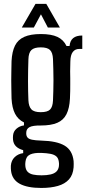

<svg xmlns="http://www.w3.org/2000/svg" viewBox="-20 -780 438 973"><path d="M189 172.5Q119 172.5 80.2 151.5Q41.5 130.5 36 86Q35.5 81.5 35 74.5Q34.5 67.5 35 60Q37 33 54.5 16.2Q72 -0.5 97.5 -4V-19Q74 -25.5 61 -38.5Q48 -51.5 46 -72Q45.5 -77 45.5 -82Q45.5 -87 46 -92.5Q47.5 -113.5 63.2 -127.5Q79 -141.5 101.5 -144.5V-159.5Q71 -174.5 56 -204Q41 -233.5 38.5 -280.5Q38 -309 37.5 -331.2Q37 -353.5 37 -374.2Q37 -395 37.5 -418Q38 -441 38.5 -470.5Q41 -518.5 56 -548.8Q71 -579 103 -593.2Q135 -607.5 187 -607.5Q240 -607.5 271 -593Q302 -578.5 317 -547H332.5Q335 -574 351 -587Q367 -600 397 -600V-532H381Q360.5 -532 348.8 -516.5Q337 -501 336.5 -468L335.5 -418.5Q336 -400 336 -383.8Q336 -367.5 336 -352Q336 -336.5 335.8 -319Q335.5 -301.5 334.5 -280.5Q332 -231.5 316.8 -201.2Q301.5 -171 270 -157.5Q238.5 -144 186.5 -144Q146.5 -144.5 129.8 -135.8Q113 -127 113 -107V-102Q113.5 -90 119.8 -82.8Q126 -75.5 142.2 -72Q158.5 -68.5 189.5 -67.5Q268 -65.5 307.5 -42Q347 -18.5 353 36Q353.5 43.5 353.5 51.2Q353.5 59 353 68Q350 106.5 329.5 129.2Q309 152 273.5 162.2Q238 172.5 189 172.5ZM191 108.5Q216.5 108.5 235.5 104.2Q254.5 100 265.2 90Q276 80 278.5 62.5Q279.5 56 279.2 50.2Q279 44.5 278 39Q275.5 21 264.8 12Q254 3 235.2 -0.5Q216.5 -4 191 -5Q153 -6.5 132.5 3Q112 12.5 109 39.5Q108 45 108 51.2Q108 57.5 108.5 62.5Q110.5 81 120.5 91Q130.5 101 148.2 104.8Q166 108.5 191 108.5ZM186.5 -211.5Q220.5 -211.5 233.8 -225Q247 -238.5 248.5 -270Q249.5 -292.5 250.2 -319Q251 -345.5 251 -373.5Q251 -401.5 250.2 -429Q249.5 -456.5 248.5 -481Q247 -513.5 233.2 -526.8Q219.5 -540 186.5 -540Q153.5 -540 139.2 -526.5Q125 -513 124 -480Q123 -451.5 122.5 -423.8Q122 -396 122 -369.5Q122 -343 122.5 -318.5Q123 -294 124 -271.5Q125.5 -240.5 139 -226Q152.5 -211.5 186.5 -211.5ZM90.5 -640.5 160 -760.5H214.5L283.5 -640.5H222.5L187.5 -707.5L151.5 -640.5Z"/></svg>

Font: Big Shoulders Display Thin SemiBold
Style: Regular
Weight: 600
Version: Version 2.002